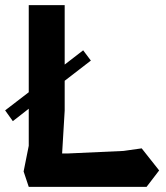

<svg xmlns="http://www.w3.org/2000/svg" viewBox="-32 -728 648 748"><path d="M80 0 60 -60 80 -160V-708H220V-297L210 -130H230L449 -140L520 -150L588 -64L539 0ZM18 -256 -12 -298 130 -407 292 -532 322 -492 169 -374Z"/></svg>

Font: Rowdies Light
Style: Regular
Weight: 300
Designer: Jaikishan Patel
Version: Version 1.000; ttfautohint (v1.8.3)